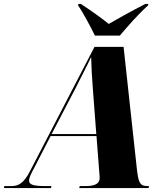

<svg xmlns="http://www.w3.org/2000/svg" viewBox="-77 -951 834 971"><path d="M403 -771H529C570 -819 616 -873 672 -924L673 -931H658C585 -894 513 -853 473 -830C442 -855 396 -889 332 -931H319L318 -924C340 -892 383 -813 403 -771ZM-57 0H181L183 -10H150C93 -10 70 -17 70 -37C70 -51 77 -67 96 -102L179 -263H411L425 -81C426 -70 427 -59 427 -50C427 -20 398 -10 357 -10H326L324 0H674L677 -10H669C630 -10 623 -28 615 -98L548 -714H401L76 -88C44 -24 16 -10 -19 -10H-55ZM300 -495C336 -567 364 -620 384 -663C385 -615 388 -555 393 -496L410 -273H184Z"/></svg>

Font: Noto Serif Display SemiCondensed Black
Style: Italic
Weight: 900
Width: 4
Italic angle: -12°
Designer: Monotype Design Team
Foundry: Monotype Imaging Inc.
Version: Version 2.009